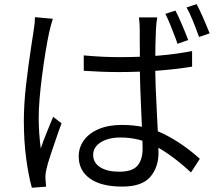

<svg xmlns="http://www.w3.org/2000/svg" viewBox="-20 -841 1040 908"><path d="M544.4 -570.8Q745.4 -570.8 888.4 -599.8V-525.8Q733.4 -500.6 543 -500.2Q463.6 -500.2 376.2 -506.2L376 -579Q465.4 -570.8 544.4 -570.8ZM717.4 -699Q714.2 -641 714.2 -532.2Q714.2 -443.4 722.8 -288.6Q729.6 -175.8 729.6 -119Q729.6 -49.4 690.3 -4Q651 41.4 558.2 41.4Q459 41.4 405.6 3.5Q352.2 -34.4 352.2 -101.4Q352.2 -142.8 376.3 -176.8Q400.4 -210.8 446.5 -230.5Q492.6 -250.2 556 -250.2Q669.6 -250.2 757.3 -206.1Q845 -162 925 -90L883.2 -25.4Q795.6 -106.6 717.4 -148.7Q639.2 -190.8 549.6 -190.8Q493 -190.8 456.8 -168.2Q420.6 -145.6 420.6 -108.8Q420.6 -71 454 -50Q487.4 -29 544 -29Q604.8 -29 629.6 -56.9Q654.4 -84.8 654.4 -138.8Q654.4 -182.6 649.4 -281.4Q646.4 -343.6 643.9 -412.1Q641.4 -480.6 641.4 -531.4V-600.8Q641.2 -629.4 640.8 -654Q640.4 -678.6 641 -697.8Q641 -730.4 637 -758.8H723.6Q718.6 -730 717.4 -699ZM212.2 -686.2Q194.8 -604.6 178.9 -482.3Q163 -360 163 -282.6Q163 -214 172.8 -138.8Q184.6 -175.2 204.8 -224L231.4 -288.6L271 -257.8L256.6 -218.4Q239.4 -168.8 221.8 -116.5Q204.2 -64.2 198.8 -37.6Q193.6 -14.4 195.2 7L197.8 41.8L130.6 46.8Q114.4 -11.6 103.6 -93Q92.8 -174.4 92.8 -269.4Q92.8 -347.6 103 -437.6Q113.2 -527.6 129.4 -633Q134.2 -661.6 138.2 -690Q145 -730.6 145.2 -759.8L229.8 -752.2Q225.4 -738.8 220.5 -720.1Q215.6 -701.4 212.2 -686.2ZM870 -651.8 819.6 -633.8Q809.6 -660.6 810 -660.8Q798.6 -691.2 785.7 -722.8Q772.8 -754.4 762 -775.6L809.8 -790.8Q823 -765.6 840.1 -725.6Q857.2 -685.6 870 -651.8ZM971.4 -683.2 921.2 -666.2Q887.2 -762.2 862.2 -806L910 -821.4Q937.6 -768.4 971.4 -683.2Z"/></svg>

Font: 寒蝉端黑体 Light
Style: Regular
Weight: 300
Designer: ChillDuanSans {Warren2060}; 
Source Han Sans {Ryoko NISHIZUKA 西塚涼子 (kana, bopomofo & ideographs); Paul D. Hunt (Latin, G
Foundry: ChillType&Adobe
Version: Version 1.300;Glyphs 3.3 (3306)